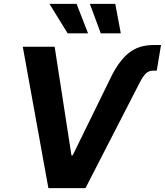

<svg xmlns="http://www.w3.org/2000/svg" viewBox="-20 -968 849 988"><path d="M546.9 -562.5Q589.4 -651.9 641.1 -694.1Q692.9 -736.3 769.5 -736.3H808.6L786.6 -604.5H770Q745.1 -604.5 730.5 -589.8Q715.8 -575.2 700.2 -545.4L419.9 0H229L97.2 -727.5H261.2L347.7 -168.5H354ZM498.5 -796.4 442.4 -948.2H573.2L601.6 -796.4ZM328.1 -796.4 234.4 -948.2H374L433.1 -796.4Z"/></svg>

Font: Inter 16pt
Style: Bold Italic
Weight: 700
Italic angle: -9.3988°
Version: Version 4.001;git-66647c0bb